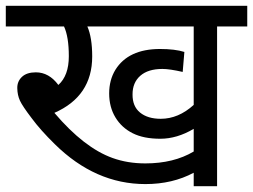

<svg xmlns="http://www.w3.org/2000/svg" viewBox="-20 -642 873 662"><path d="M437.5 -182.6Q399.4 -201.7 377.9 -237.3Q356.4 -272.9 356.4 -319.8Q356.4 -366.2 377.9 -401.4Q422.4 -472.7 530.8 -473.1Q583.5 -473.1 615.7 -462.9L609.9 -394Q564.5 -404.3 540 -404.3Q490.7 -404.3 463.9 -380.9Q437 -357.4 437 -316.9Q436.5 -275.4 462.9 -253.9Q489.3 -232.4 534.2 -232.4Q595.2 -232.4 647.9 -280.3V-550.8H281.2Q297.9 -512.7 297.9 -447.3Q297.9 -310.1 167.5 -252.9Q270 -132.3 368.2 -97.2Q419.9 -78.6 481 -78.6Q579.1 -78.6 647.9 -119.6V-197.8Q590.3 -163.6 532.7 -163.6Q475.1 -163.6 437.5 -182.6ZM200.7 -550.8H0V-622.1H832.5V-550.8H728.5V0H647.9V-46.4Q574.7 -7.3 481.4 -7.3Q308.6 -7.3 168.9 -145Q119.1 -193.8 88.9 -234.9Q57.6 -275.9 48.8 -294.9Q40 -314 39.6 -337.9Q39.1 -361.3 55.7 -377Q72.3 -392.6 103.5 -392.6Q148.9 -392.6 181.2 -349.1Q217.3 -381.3 217.3 -448.2Q217.3 -515.1 200.7 -550.8Z"/></svg>

Font: NotoSans
Style: Regular
Weight: 400
Designer: Monotype Design team
Foundry: Monotype Imaging Inc.
Version: Version 1.04